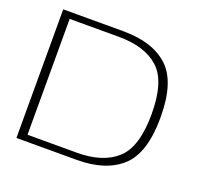

<svg xmlns="http://www.w3.org/2000/svg" viewBox="-118 -811 999 947"><g transform="rotate(20 381.5 -337.5)"><path d="M59 0H375.5Q527.5 0 610 -75.2Q692.5 -150.5 692.5 -338Q692.5 -525 610.2 -600Q528 -675 375.5 -675H59ZM105 -33.5V-641.5H364Q499.5 -641.5 572.5 -576.2Q645.5 -511 645.5 -338Q645.5 -165.5 572.5 -99.5Q499.5 -33.5 364 -33.5Z"/></g></svg>

Font: Anybody Expanded ExtraLight
Style: Regular
Weight: 250
Width: 7
Version: Version 1.113;gftools[0.9.25]